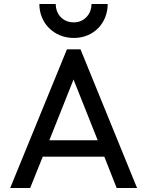

<svg xmlns="http://www.w3.org/2000/svg" viewBox="-20 -941 736 961"><path d="M31 0H131L194 -157H502L564 0H666L383 -694H315ZM177 -921C177 -825 250 -751 350 -751C448 -751 519 -825 519 -921H438C438 -869 400 -829 350 -829C295 -829 259 -869 259 -921ZM227 -239 348 -543 469 -239Z"/></svg>

Font: MV Cash
Style: Regular
Weight: 400
Designer: Rodrigo Fuenzalida
Foundry: fragTYPE
Version: Version 1.100;Glyphs 3.1.2 (3151)